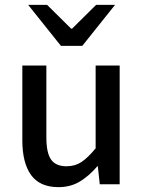

<svg xmlns="http://www.w3.org/2000/svg" viewBox="-20 -759 590 791"><path d="M221 12Q144 12 108 -38Q72 -88 72 -181V-489H171V-193Q171 -129 190.5 -101.5Q210 -74 254 -74Q289 -74 315.5 -91.5Q342 -109 374 -148V-489H473V0H391L383 -74H381Q348 -35 309.5 -11.5Q271 12 221 12ZM231 -570 96 -739H174L273 -641H277L376 -739H454L319 -570Z"/></svg>

Font: Source Sans 3 Medium
Style: Regular
Weight: 500
Designer: Paul D. Hunt
Foundry: Adobe
Version: Version 3.052;hotconv 1.1.0;makeotfexe 2.6.0